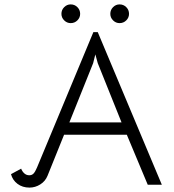

<svg xmlns="http://www.w3.org/2000/svg" viewBox="-20 -839 788 872"><path d="M30 -48 76 -73Q81 -60 90.5 -51.5Q100 -43 113 -43Q125 -43 132.5 -51Q140 -59 148 -78L404 -693H424L715 0H651L556 -227H271L196 -41Q186 -16 163 -1.5Q140 13 114 13Q82 13 59.5 -4Q37 -21 30 -48ZM532 -283 424 -552 413 -592 403 -552 295 -283ZM259 -776Q259 -794 271.5 -806.5Q284 -819 301 -819Q319 -819 331.5 -806.5Q344 -794 344 -776Q344 -759 331.5 -746.5Q319 -734 301 -734Q284 -734 271.5 -746.5Q259 -759 259 -776ZM481 -776Q481 -794 493.5 -806.5Q506 -819 523 -819Q541 -819 553.5 -806.5Q566 -794 566 -776Q566 -759 553.5 -746.5Q541 -734 523 -734Q506 -734 493.5 -746.5Q481 -759 481 -776Z"/></svg>

Font: Bellota
Style: Regular
Weight: 400
Designer: Kemie Guaida
Foundry: Kemie Guaida
Version: Version 4.001